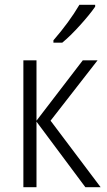

<svg xmlns="http://www.w3.org/2000/svg" viewBox="-20 -785 449 805"><path d="M327 -532H389L192 -279L402 0H338L133 -275V0H78V-532H133V-279ZM379 -765H313Q270 -692 204 -616V-606H241Q275 -634 316 -679.5Q357 -725 379 -757Z"/></svg>

Font: Noto Sans UI SemiCondensed Light
Style: Regular
Weight: 300
Width: 4
Designer: Monotype Design Team
Foundry: Monotype Imaging Inc.
Version: Version 1.901